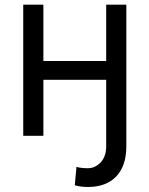

<svg xmlns="http://www.w3.org/2000/svg" viewBox="-20 -565 622 799"><path d="M76.7 0V-545.5H160.5V-311.1H421.9V-545.5H505.7V44Q505.7 85.2 494.9 116.7Q484 148.1 463.4 169.6Q442.8 191.1 413.4 202.1Q383.9 213.1 346.6 213.1Q331.7 213.1 318.9 211.6Q306.1 210.2 291.2 206L298.3 129.3Q302.6 131 308.8 132.1Q315 133.2 321.9 133.9Q328.8 134.6 335.4 134.8Q342 134.9 346.6 134.9Q375.7 134.9 398.8 110.8Q421.9 86.6 421.9 44V-233H160.5V0Z"/></svg>

Font: Inter P
Style: Regular
Weight: 400
Designer: Rasmus Andersson
Foundry: rsms
Version: Version 3.018;git-588b23468